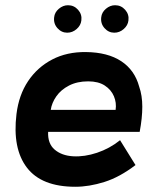

<svg xmlns="http://www.w3.org/2000/svg" viewBox="-20 -705 603 734"><path d="M514 -201H164Q162 -156 189 -133Q216 -110 259.5 -107.5Q303 -105 351 -121Q399 -137 439 -169L498 -74Q438 -28 379.5 -9.5Q321 9 268 9Q139 9 83 -64Q27 -137 43 -269Q52 -342 87.5 -395Q123 -448 179.5 -477.5Q236 -507 309 -506Q392 -505 443.5 -471Q495 -437 512 -374Q524 -340 524 -297Q524 -254 514 -201ZM317 -394Q275 -394 244 -378Q213 -362 195.5 -337Q178 -312 174 -285H422Q426 -312 415.5 -337Q405 -362 380.5 -378Q356 -394 317 -394ZM237 -580Q215 -580 199.5 -597.5Q184 -615 187 -639Q189 -658 205 -671.5Q221 -685 240 -685Q263 -685 278.5 -667.5Q294 -650 291 -627Q289 -608 273 -594Q257 -580 237 -580ZM417 -580Q395 -580 379.5 -597.5Q364 -615 367 -639Q369 -658 385 -671.5Q401 -685 420 -685Q443 -685 458.5 -667.5Q474 -650 471 -627Q469 -608 453 -594Q437 -580 417 -580Z"/></svg>

Font: Kulim Park
Style: Bold Italic
Weight: 700
Italic angle: -8°
Designer: Noponies / Dale Sattler
Foundry: Noponies
Version: Version 1.000; ttfautohint (v1.8.3)